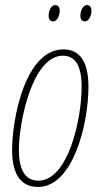

<svg xmlns="http://www.w3.org/2000/svg" viewBox="-20 -732 399 762"><path d="M317 -647C334 -647 343 -673 343 -689C343 -704 336 -712 325 -712C308 -712 299 -687 299 -670C299 -655 306 -647 317 -647ZM191 -647C208 -647 217 -673 217 -689C217 -704 210 -712 199 -712C182 -712 173 -687 173 -670C173 -655 180 -647 191 -647ZM131 10C268 10 331 -235 331 -388C331 -491 294 -536 232 -536C79 -536 28 -258 28 -137C28 -33 68 10 131 10ZM132 -15C82 -15 55 -55 55 -137C55 -247 108 -511 230 -511C279 -511 304 -470 304 -388C304 -257 250 -15 132 -15Z"/></svg>

Font: Noto Sans ExtraCondensed Thin
Style: Italic
Weight: 100
Width: 2
Italic angle: -12°
Designer: Monotype Design Team
Foundry: Monotype Imaging Inc.
Version: Version 2.013